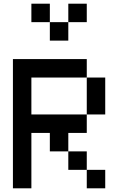

<svg xmlns="http://www.w3.org/2000/svg" viewBox="-20 -1020 640 1040"><path d="M450 -100H350V-200H250V-300H150V0H50V-700H450V-600H550V-400H450V-300H350V-200H450V-100H550V0H450ZM150 -400H450V-600H150ZM150 -900V-1000H250V-900H350V-1000H450V-900H350V-800H250V-900Z"/></svg>

Font: Matrix Sans
Style: Regular
Weight: 400
Designer: Brad Neil
Version: Version 1.100